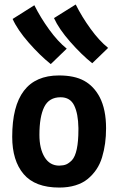

<svg xmlns="http://www.w3.org/2000/svg" viewBox="-20 -845 558 868"><path d="M281.7 -625 209.5 -555.2Q161.1 -593.8 110.1 -651.9Q59.1 -710 37.1 -759.3L135.3 -821.3Q163.1 -765.6 202.1 -711.7Q241.2 -657.7 281.7 -625ZM468.8 -628.4 397 -559.1Q348.6 -597.7 297.4 -656Q246.1 -714.4 224.1 -763.2L322.3 -824.7Q350.1 -769 389.2 -715.1Q428.2 -661.1 468.8 -628.4ZM305.2 -120.6Q334.5 -152.8 334.5 -258.8Q334.5 -258.8 334.5 -266.6Q333.5 -331.1 315.4 -368.2Q297.4 -405.3 253.9 -405.3Q201.7 -405.3 179.9 -361.3Q158.2 -317.4 158.2 -235.4Q158.2 -172.9 181.6 -134.5Q205.1 -96.2 248 -96.2Q267.6 -96.7 279.5 -101.8Q291.5 -106.9 305.2 -120.6ZM247.6 2.9Q138.7 2.9 86.9 -57.9Q35.2 -118.7 35.2 -226.6Q35.2 -503.9 246.6 -503.9Q316.9 -503.9 360.6 -479.7Q404.3 -455.6 430.7 -405.8Q459.5 -350.1 459.5 -265.1Q459.5 -229 455.1 -196.8Q450.7 -164.6 441.4 -133.8Q432.1 -103 415.5 -78.6Q398.9 -54.2 376.2 -35.6Q353.5 -17.1 321 -7.1Q288.6 2.9 248.5 2.9Z"/></svg>

Font: Fantasque Sans Mono
Style: Bold
Weight: 700
Monospace: yes
Designer: Jany Belluz
Version: Version 1.8.0 ; ttfautohint (v1.8.2)